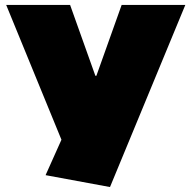

<svg xmlns="http://www.w3.org/2000/svg" viewBox="-20 -560 773 775"><path d="M164 147 267 -83 244 43 5 -540H263L365 -254H369L471 -540H728L424 195Z"/></svg>

Font: Pathway Extreme 28pt Black
Style: Regular
Weight: 900
Designer: Eduardo Rodriguez Tunni
Foundry: Eduardo Rodriguez Tunni
Version: Version 1.001;gftools[0.9.26]